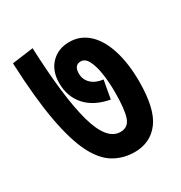

<svg xmlns="http://www.w3.org/2000/svg" viewBox="-137 -698 716 758"><g transform="rotate(-30 221.0 -318.5)"><path d="M416 -273Q416 -149 375 -94.5Q334 -40 262 -40Q211 -40 169 -64.5Q127 -89 96.5 -149Q66 -209 46.5 -315Q27 -421 20 -584L117 -597Q126 -370 158 -253.5Q190 -137 253 -137Q289 -137 300.5 -173Q312 -209 312 -283Q312 -330 306 -369.5Q300 -409 287.5 -433Q275 -457 255 -457Q225 -457 225 -419Q225 -391 244.5 -372.5Q264 -354 298 -350L283 -267Q213 -280 176 -321.5Q139 -363 139 -425Q139 -480 171 -513Q203 -546 254 -546Q304 -546 340.5 -512.5Q377 -479 396.5 -417Q416 -355 416 -273Z"/></g></svg>

Font: Noto Sans Devanagari UI ExtraCondensed SemiBold
Style: Regular
Weight: 600
Width: 2
Designer: Jelle Bosma - Monotype Design Team
Foundry: Monotype Imaging Inc.
Version: Version 2.004; ttfautohint (v1.8.4.7-5d5b)